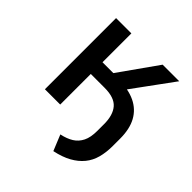

<svg xmlns="http://www.w3.org/2000/svg" viewBox="-186 -630 950 950"><g transform="rotate(45 289.0 -155.5)"><path d="M333 187 299 104Q337 96 362.5 80Q388 64 402 36Q416 8 416 -38V-85Q416 -148 387.5 -181Q359 -214 291 -214H194V0H87V-498H194V-296H270L413 -498H529L350 -253L311 -292Q380 -292 427 -269.5Q474 -247 498.5 -202.5Q523 -158 523 -90V-39Q523 6 513 43Q503 80 480 108Q457 136 421 156Q385 176 333 187Z"/></g></svg>

Font: Nunito Sans 7pt SemiCondensed SemiBold
Style: Regular
Weight: 600
Width: 4
Designer: Vernon Adams
Foundry: Vernon Adams
Version: Version 3.101;gftools[0.9.27]